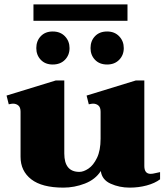

<svg xmlns="http://www.w3.org/2000/svg" viewBox="-20 -848 762 878"><path d="M563 -753H133V-828H563ZM221 -704Q256 -704 277 -682Q298 -660 298 -628Q298 -596 277 -574.5Q256 -553 221 -553Q187 -553 166.5 -574.5Q146 -596 146 -628Q146 -661 166.5 -682.5Q187 -704 221 -704ZM470 -704Q504 -704 525 -682Q546 -660 546 -628Q546 -596 525 -574.5Q504 -553 470 -553Q435 -553 414.5 -574.5Q394 -596 394 -628Q394 -661 414.5 -682.5Q435 -704 470 -704ZM712 -61V-28Q688 -10 651 0Q614 10 573 10Q526 10 486 -8Q446 -26 441 -66Q416 -27 368 -8.5Q320 10 270 10Q172 10 123 -28Q74 -66 74 -131V-337Q74 -357 64 -365.5Q54 -374 39 -374Q34 -374 20 -371L10 -411L235 -480H274V-146Q274 -62 343 -62Q362 -62 384.5 -77Q407 -92 423.5 -126Q440 -160 440 -214V-337Q440 -357 430 -365.5Q420 -374 405 -374Q400 -374 386 -371L376 -411L601 -480H640V-89Q640 -53 669 -53Q678 -53 691.5 -56.5Q705 -60 712 -61Z"/></svg>

Font: Taviraj Black
Style: Regular
Weight: 900
Designer: Katatrad Team
Foundry: CadsonDemak
Version: Version 1.001